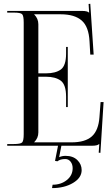

<svg xmlns="http://www.w3.org/2000/svg" viewBox="-20 -759 584 1000"><path d="M17.6 0V-8.8H51.8Q86.9 -8.8 95.2 -17.1Q103.5 -25.4 103.5 -60.5V-641.6Q103.5 -676.8 95.2 -685.1Q86.9 -693.4 51.8 -693.4H17.6V-702.1H407.2Q434.6 -702.1 443.4 -693.4H444.3L441.4 -738.3L450.2 -739.3L467.8 -474.6H450.2L446.3 -543Q442.4 -620.1 405.3 -652.3Q368.2 -684.6 295.9 -684.6H158.2V-683.6Q179.7 -662.1 179.7 -632.8V-377H218.8Q269.5 -377 296.9 -397Q324.2 -417 324.2 -480.5V-514.6H333V-201.2H324.2V-254.9Q324.2 -318.4 296.4 -338.9Q268.6 -359.4 218.8 -359.4H179.7V-69.3Q179.7 -40 158.2 -18.6V-17.6H352.5Q423.8 -17.6 458.5 -48.8Q493.2 -80.1 498 -149.4L503.9 -227.5H519.5L502.9 37.1L494.1 36.1L497.1 -8.8H496.1Q487.3 0 460 0H299.8L288.1 59.6Q303.7 52.7 321.3 52.7Q360.4 52.7 382.8 74.7Q405.3 96.7 405.3 127Q405.3 167 360.4 193.8Q315.4 220.7 251 220.7L253.9 203.1Q297.9 203.1 328.1 178.7Q358.4 154.3 358.4 117.2Q358.4 96.7 347.7 83Q336.9 69.3 320.3 69.3Q293 69.3 279.3 81.1L266.6 79.1L282.2 0Z"/></svg>

Font: FoglihtenNo07
Style: Regular
Weight: 500
Designer: gluk (gluksza@wp.pl)
Foundry: gluk (gluksza@wp.pl)
Version: Version 0.871